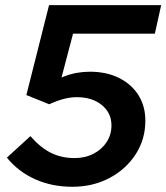

<svg xmlns="http://www.w3.org/2000/svg" viewBox="-20 -720 650 750"><path d="M262.3 9.6Q182.9 9.6 117.2 -19.8Q51.6 -49.1 6.9 -104.3L98.8 -188.2Q137.5 -143.5 179 -123Q220.5 -102.5 271.3 -102.5Q312.4 -102.5 345.1 -119.4Q377.8 -136.2 396.6 -165.2Q415.4 -194.2 415.4 -230.1Q415.4 -279 377.7 -309.7Q340 -340.4 280 -340.4Q255.4 -340.4 229.2 -333.6Q203 -326.8 172.3 -312.7L83 -348.7L171.6 -700H609.6L584.9 -588.4H265.3L220.4 -417.6Q252.5 -430.4 278.9 -435.2Q305.2 -439.9 330.6 -439.9Q395.6 -439.9 444.4 -415.8Q493.2 -391.7 520.5 -348.7Q547.8 -305.7 547.8 -248.6Q547.8 -176 510.1 -117.6Q472.5 -59.1 407.8 -24.8Q343.2 9.6 262.3 9.6Z"/></svg>

Font: Red Hat Display VF
Style: Italic
Weight: 300
Italic angle: -12°
Designer: Pentagram, MCKL
Foundry: Pentagram, MCKL
Version: Version 1.023